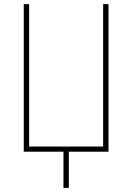

<svg xmlns="http://www.w3.org/2000/svg" viewBox="-20 -734 640 929"><path d="M505 0H313V175H287V0H95V-714H121V-25H479V-714H505Z"/></svg>

Font: Noto Sans Mono UI Thin
Style: Regular
Weight: 250
Monospace: yes
Designer: Monotype Design team
Foundry: Monotype Imaging Inc.
Version: Version 1.000